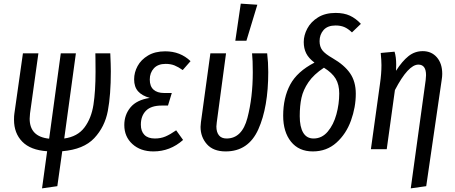

<svg xmlns="http://www.w3.org/2000/svg" viewBox="-20 -820 2498 1055"><path d="M322 11 295 203 211 215 239 11Q148 5 102.5 -41.5Q57 -88 57 -162Q57 -184 59 -196L106 -527H191L145 -197Q143 -177 143 -168Q143 -69 250 -58L314 -527H397L333 -59Q406 -69 444 -119.5Q482 -170 493.5 -244.5Q505 -319 505 -426Q505 -480 504.5 -500Q504 -520 504 -527H586Q589 -461 589 -428Q589 -298 572.5 -210.5Q556 -123 498 -61Q440 1 322 11Z M663 -133Q663 -189 697 -230Q731 -271 803 -282Q760 -294 738.5 -318.5Q717 -343 717 -384Q717 -422 736 -457Q755 -492 793.5 -515Q832 -538 888 -538Q971 -538 1027 -484L984 -435Q960 -452 939 -460.5Q918 -469 890 -469Q848 -469 825.5 -444.5Q803 -420 803 -383Q803 -346 823.5 -327.5Q844 -309 882 -309H924L903 -240H869Q810 -240 782 -211.5Q754 -183 754 -135Q754 -99 773.5 -79Q793 -59 831 -59Q863 -59 889 -70Q915 -81 948 -104L986 -51Q915 12 823 12Q752 12 707.5 -28.5Q663 -69 663 -133Z M1454 -424Q1454 -231 1399.5 -109.5Q1345 12 1220 12Q1152 12 1117 -27.5Q1082 -67 1082 -123Q1082 -132 1084 -148L1136 -527H1222L1171 -147Q1169 -131 1169 -125Q1169 -94 1183 -76.5Q1197 -59 1225 -59Q1310 -59 1339.5 -172Q1369 -285 1369 -423Q1369 -491 1365 -527H1448Q1454 -478 1454 -424ZM1303 -800 1394 -794 1334 -596H1273Z M1963 -689 1914 -642Q1892 -663 1871.5 -671.5Q1851 -680 1824 -680Q1780 -680 1758 -655Q1736 -630 1736 -594Q1736 -564 1751 -544Q1766 -524 1808 -500Q1872 -463 1903.5 -417.5Q1935 -372 1935 -305Q1935 -231 1908.5 -157.5Q1882 -84 1828.5 -36Q1775 12 1699 12Q1622 12 1579 -41.5Q1536 -95 1536 -184Q1536 -283 1574.5 -355Q1613 -427 1708 -476Q1676 -500 1662.5 -527Q1649 -554 1649 -589Q1649 -626 1668.5 -663Q1688 -700 1727.5 -724.5Q1767 -749 1824 -749Q1870 -749 1902.5 -734Q1935 -719 1963 -689ZM1627 -182Q1627 -123 1646 -91Q1665 -59 1703 -59Q1749 -59 1781 -97Q1813 -135 1828.5 -192Q1844 -249 1844 -306Q1844 -355 1824.5 -387.5Q1805 -420 1760 -448Q1704 -411 1675 -368.5Q1646 -326 1636.5 -282.5Q1627 -239 1627 -182Z M2319 -380Q2321 -400 2321 -407Q2321 -465 2279 -465Q2223 -465 2150 -325L2105 0H2018L2068 -360Q2076 -415 2076 -462Q2076 -487 2072 -529L2148 -536Q2157 -507 2157 -464Q2157 -443 2156 -431Q2190 -484 2224.5 -511.5Q2259 -539 2303 -539Q2351 -539 2380.5 -505Q2410 -471 2410 -414Q2410 -399 2407 -381L2322 203L2237 215Z"/></svg>

Font: Fira Sans Extra Condensed
Style: Italic
Weight: 400
Width: 3
Italic angle: -8°
Designer: Carrois Corporate & Edenspiekermann AG
Foundry: Carrois Corporate GbR & Edenspiekermann AG
Version: Version 4.203